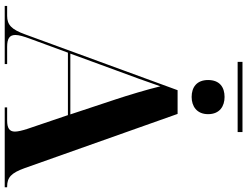

<svg xmlns="http://www.w3.org/2000/svg" viewBox="-134 -888 1022 793"><g transform="rotate(90 376.5 -491.0)"><path d="M235 -962H525V-982H235ZM380 -772C418 -772 451 -793 451 -840C451 -888 418 -908 380 -908C340 -908 310 -888 310 -840C310 -793 340 -772 380 -772ZM4 0H244V-10H173C140 -10 124 -19 124 -44C124 -59 130 -79 140 -106L197 -261H455L512 -93C519 -71 523 -54 523 -42C523 -19 508 -10 477 -10H423V0H753V-10H750C712 -10 694 -27 674 -82L450 -714H352L121 -83C101 -28 82 -10 45 -10H4ZM201 -271 272 -465C290 -513 320 -595 336 -643C348 -592 374 -506 390 -458L452 -271Z"/></g></svg>

Font: Noto Serif Display
Style: Bold
Weight: 700
Designer: Monotype Design Team
Foundry: Monotype Imaging Inc.
Version: Version 2.009